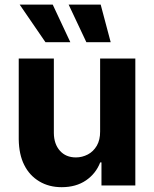

<svg xmlns="http://www.w3.org/2000/svg" viewBox="-20 -797 662 825"><path d="M410.2 -232.4V-545.4H561.5V0H416V-99.1H410.6Q392.1 -51.3 349.6 -22Q306.6 7.3 245.1 7.3Q190.4 7.3 148.9 -17.6Q106.4 -43 84 -88.4Q61.5 -132.8 60.5 -198.2V-545.4H211.4V-225.1Q211.9 -177.7 237.8 -148.9Q263.2 -120.6 306.2 -120.6Q333 -120.6 357.4 -133.3Q380.9 -145.5 396 -170.9Q410.6 -196.3 410.2 -232.4ZM282.2 -615.7H175.3L64.5 -777.3H206.5ZM455.6 -615.7H351.1L274.9 -777.3H412.6Z"/></svg>

Font: My Font
Style: Bold
Weight: 500
Designer: Rasmus Andersson
Foundry: rsms
Version: Version 0.001